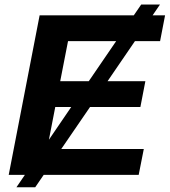

<svg xmlns="http://www.w3.org/2000/svg" viewBox="-20 -754 732 828"><path d="M168.5 0 131.8 53.7H50.8L87.4 0H17.6L150.9 -688H557.1L588.9 -734.4H669.9L638.2 -688H691.9L670.4 -576.7H562L443.8 -403.8H606.9L585.4 -292.5H368.2L244.1 -111.3H600.1L578.1 0ZM239.7 -403.8H362.8L481 -576.7H273.4ZM190.9 -151.4 287.1 -292.5H218.3Z"/></svg>

Font: Arimo
Style: Italic
Weight: 400
Italic angle: -12°
Designer: Steve Matteson
Foundry: Monotype Imaging Inc.
Version: Version 1.33